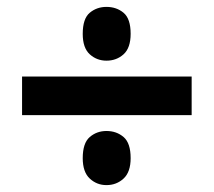

<svg xmlns="http://www.w3.org/2000/svg" viewBox="-20 -652 622 557"><path d="M44 -318V-430H536V-318ZM288.8 -115Q260.8 -115 240.4 -134Q220 -152.9 220 -193.2Q220 -237 240.4 -254.5Q260.8 -272 288.8 -272Q318 -272 338.5 -254.5Q359 -237 359 -193.2Q359 -152.9 338.5 -134Q318 -115 288.8 -115ZM288.8 -476Q260.8 -476 240.4 -494.5Q220 -513 220 -553.7Q220 -598 240.4 -615Q260.8 -632 288.8 -632Q318 -632 338.5 -614.9Q359 -597.7 359 -554Q359 -513 338.5 -494.5Q318 -476 288.8 -476Z"/></svg>

Font: Menbere
Style: Regular
Weight: 400
Designer: Aleme Tadesse
Foundry: Sorkin Type Co
Version: Version 1.000